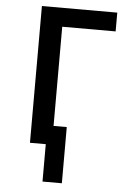

<svg xmlns="http://www.w3.org/2000/svg" viewBox="-61 -781 723 1028"><g transform="rotate(5 300.0 -267.0)"><path d="M207 201V0H122V-735H527V-634H240V-101H311V201Z"/></g></svg>

Font: Iosevka Fixed Extended
Style: Bold
Weight: 700
Width: 7
Monospace: yes
Designer: Belleve Invis
Foundry: Belleve Invis
Version: Version 24.1.1; ttfautohint (v1.8.4)